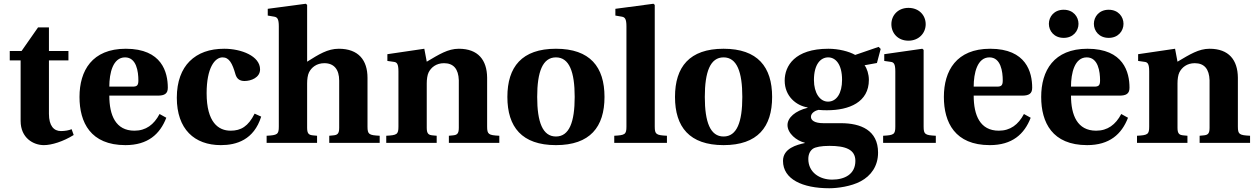

<svg xmlns="http://www.w3.org/2000/svg" viewBox="-20 -762 6696 1024"><path d="M32 -440H90V-117C90 -26 158 12 214 12C255 12 317 -7 373 -42L362 -73C348 -67 327 -63 305 -63C267 -63 241 -91 241 -155V-440H345V-490H241V-616H183L95 -490H32Z M404 -245C404 -109 463 12 649 12C768 12 833 -46 867 -134L831 -154C801 -97 758 -65 697 -65C597 -65 563 -147 563 -252H821C857 -252 875 -262 875 -294C875 -376 844 -502 651 -502C471 -502 404 -385 404 -245ZM563 -300C563 -372 582 -456 647 -456C708 -456 718 -380 718 -333C718 -306 710 -300 687 -300Z M923 -241C923 -73 1017 12 1158 12C1241 12 1334 -16 1373 -140L1338 -156C1304 -88 1265 -65 1210 -65C1145 -65 1082 -109 1082 -265C1082 -399 1125 -456 1167 -456C1202 -456 1219 -425 1236 -365C1243 -342 1258 -330 1284 -330C1319 -330 1367 -348 1367 -392C1367 -463 1267 -502 1176 -502C1098 -502 1036 -480 991 -435C949 -393 923 -328 923 -241Z M1402 0H1671V-38L1650 -40C1629 -42 1618 -47 1618 -80V-317C1618 -339 1621 -362 1628 -376C1641 -402 1668 -425 1710 -425C1761 -425 1789 -392 1789 -332V-80C1789 -47 1778 -42 1757 -40L1736 -38V0H2005V-38C1948 -41 1940 -45 1940 -87V-347C1940 -441 1892 -502 1787 -502C1727 -502 1680 -472 1618 -433V-736L1611 -742L1408 -715V-679L1443 -673C1459 -670 1467 -661 1467 -621V-87C1467 -45 1459 -41 1402 -38Z M2040 0H2309V-38L2288 -40C2267 -42 2256 -47 2256 -80V-317C2256 -339 2259 -362 2266 -376C2279 -402 2306 -425 2348 -425C2399 -425 2425 -394 2427 -334V-80C2427 -47 2416 -42 2395 -40L2374 -38V0H2643V-38C2586 -41 2578 -45 2578 -87V-348C2577 -442 2530 -502 2427 -502C2369 -502 2322 -472 2256 -433L2243 -502L2046 -473V-437L2081 -432C2097 -430 2105 -421 2105 -381V-87C2105 -45 2097 -41 2040 -38Z M2686 -245C2686 -85 2763 12 2945 12C3127 12 3204 -85 3204 -245C3204 -405 3127 -502 2945 -502C2763 -502 2686 -405 2686 -245ZM2845 -245C2845 -379 2874 -456 2945 -456C3016 -456 3045 -379 3045 -245C3045 -111 3016 -34 2945 -34C2874 -34 2845 -111 2845 -245Z M3256 0H3537V-38C3480 -41 3472 -45 3472 -87V-736L3465 -742L3262 -715V-679L3297 -673C3313 -670 3321 -661 3321 -621V-87C3321 -45 3313 -41 3256 -38Z M3580 -245C3580 -85 3657 12 3839 12C4021 12 4098 -85 4098 -245C4098 -405 4021 -502 3839 -502C3657 -502 3580 -405 3580 -245ZM3739 -245C3739 -379 3768 -456 3839 -456C3910 -456 3939 -379 3939 -245C3939 -111 3910 -34 3839 -34C3768 -34 3739 -111 3739 -245Z M4156 96C4156 194 4260 242 4403 242C4447 242 4520 232 4570 205C4625 176 4663 124 4663 52C4663 -68 4570 -105 4465 -105H4372C4323 -105 4305 -121 4305 -139C4305 -161 4331 -173 4345 -176C4364 -174 4379 -174 4391 -174C4509 -174 4614 -217 4614 -336C4614 -366 4604 -397 4591 -414L4657 -426L4677 -501L4666 -512L4541 -469C4508 -488 4452 -502 4398 -502C4218 -502 4165 -410 4165 -332C4165 -249 4226 -199 4287 -189V-187C4222 -171 4180 -135 4180 -95C4180 -51 4228 -11 4272 -1V1C4230 10 4156 29 4156 96ZM4291 86C4291 58 4302 41 4316 31C4330 22 4360 16 4404 16C4489 16 4542 35 4542 96C4542 167 4485 196 4418 196C4351 196 4291 157 4291 86ZM4321 -335C4321 -420 4357 -456 4397 -456C4436 -456 4471 -420 4471 -336C4471 -265 4442 -220 4396 -220C4353 -220 4321 -266 4321 -335Z M4734 -633C4734 -585 4769 -545 4825 -545C4880 -545 4917 -585 4917 -633C4917 -680 4882 -720 4825 -720C4769 -720 4734 -680 4734 -633ZM4690 0H4971V-38C4914 -41 4906 -45 4906 -87V-496L4899 -502L4696 -473V-437L4731 -432C4747 -430 4755 -421 4755 -381V-87C4755 -45 4747 -41 4690 -38Z M5014 -245C5014 -109 5073 12 5259 12C5378 12 5443 -46 5477 -134L5441 -154C5411 -97 5368 -65 5307 -65C5207 -65 5173 -147 5173 -252H5431C5467 -252 5485 -262 5485 -294C5485 -376 5454 -502 5261 -502C5081 -502 5014 -385 5014 -245ZM5173 -300C5173 -372 5192 -456 5257 -456C5318 -456 5328 -380 5328 -333C5328 -306 5320 -300 5297 -300Z M5814 -635C5814 -597 5842 -560 5893 -560C5944 -560 5972 -597 5972 -635C5972 -673 5944 -710 5893 -710C5842 -710 5814 -673 5814 -635ZM5574 -635C5574 -597 5602 -560 5653 -560C5704 -560 5732 -597 5732 -635C5732 -673 5704 -710 5653 -710C5602 -710 5574 -673 5574 -635ZM5533 -245C5533 -109 5592 12 5778 12C5897 12 5962 -46 5996 -134L5960 -154C5930 -97 5887 -65 5826 -65C5726 -65 5692 -147 5692 -252H5950C5986 -252 6004 -262 6004 -294C6004 -376 5973 -502 5780 -502C5600 -502 5533 -385 5533 -245ZM5692 -300C5692 -372 5711 -456 5776 -456C5837 -456 5847 -380 5847 -333C5847 -306 5839 -300 5816 -300Z M6044 0H6313V-38L6292 -40C6271 -42 6260 -47 6260 -80V-317C6260 -339 6263 -362 6270 -376C6283 -402 6310 -425 6352 -425C6403 -425 6429 -394 6431 -334V-80C6431 -47 6420 -42 6399 -40L6378 -38V0H6647V-38C6590 -41 6582 -45 6582 -87V-348C6581 -442 6534 -502 6431 -502C6373 -502 6326 -472 6260 -433L6247 -502L6050 -473V-437L6085 -432C6101 -430 6109 -421 6109 -381V-87C6109 -45 6101 -41 6044 -38Z"/></svg>

Font: Heuristica
Style: Bold
Weight: 700
Version: Version 1.0.1